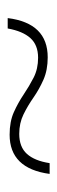

<svg xmlns="http://www.w3.org/2000/svg" viewBox="155 -612 149 499"><g transform="rotate(90 229.5 -362.5)"><path d="M432 -417Q418 -313 330 -313Q296 -313 271.5 -324Q247 -335 225.5 -349.5Q204 -364 181.5 -375.5Q159 -387 130 -387Q97 -387 79 -367Q61 -347 54 -308H27Q40 -412 129 -412Q162 -412 187 -401Q212 -390 233.5 -375Q255 -360 277.5 -349Q300 -338 328 -338Q362 -338 380 -358Q398 -378 404 -417Z"/></g></svg>

Font: Prodigy Sans ExtraLight
Style: Regular
Weight: 200
Designer: Wei Huang
Foundry: Wei Huang
Version: Version 1.003; ttfautohint (v1.8.3)